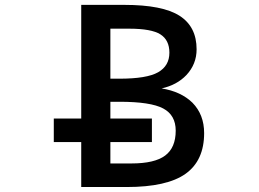

<svg xmlns="http://www.w3.org/2000/svg" viewBox="-20 -751 1040 772"><path d="M423.8 -434.6H460Q570.3 -434.6 615.7 -460.4Q661.1 -486.3 661.1 -539.1Q661.1 -589.8 625 -612.8Q588.9 -635.7 499 -635.7H423.8ZM686.5 -225.6Q686.5 -288.1 636.2 -314.9Q585.9 -341.8 460 -341.8H423.8V-274.4H590.8V-179.7H423.8V-93.8H508.8Q601.6 -93.8 644 -125.5Q686.5 -157.2 686.5 -225.6ZM306.6 -274.4V-731.4H479.5Q633.8 -731.4 702.1 -687.5Q770.5 -643.6 770.5 -552.7Q770.5 -493.2 729.5 -449.2Q691.4 -409.2 629.9 -395.5Q708 -382.8 753.9 -337.9Q800.8 -290 800.8 -215.8Q800.8 -105.5 726.1 -52.2Q651.4 1 489.3 1H306.6V-179.7H196.3V-274.4Z"/></svg>

Font: GenEi Gothic M SemiBold
Style: Regular
Weight: 500
Designer: o_tamon (Modified); [Source Han Sans]
Ryoko NISHIZUKA  (kana & ideographs); Paul D. Hunt (Latin, Greek & Cyrillic); Wenl
Version: Version 1.1a;Original Version 1.004